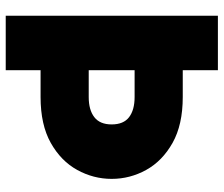

<svg xmlns="http://www.w3.org/2000/svg" viewBox="-74 -688 763 654"><g transform="rotate(90 307.0 -361.5)"><path d="M34.2 0V-722.7H219.7V-603H311Q405.3 -603 467 -568.4Q528.8 -533.7 559.3 -478.5Q589.8 -423.3 589.8 -360.8Q589.8 -298.8 559.3 -243.4Q528.8 -188 467 -153.3Q405.3 -118.7 311 -118.7H219.7V0ZM219.7 -439V-282.7H311Q355 -282.7 379.6 -301.8Q404.3 -320.8 404.3 -360.8Q404.3 -401.4 379.6 -420.2Q355 -439 311 -439Z"/></g></svg>

Font: Giphurs Black
Style: Regular
Weight: 900
Version: Version 0.920; ttfautohint (v1.8.4.7-5d5b)